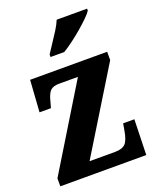

<svg xmlns="http://www.w3.org/2000/svg" viewBox="-142 -849 756 932"><g transform="rotate(-20 235.5 -383.0)"><path d="M6 0V-41L268 -470H170Q140 -470 125.5 -456Q111 -442 101 -401L93 -372H34L45 -536H443V-493L181 -66H313Q350 -66 366.5 -83Q383 -100 391 -148L397 -183H455L450 0ZM176 -619Q189 -640 206.5 -665.5Q224 -691 240.5 -717.5Q257 -744 266 -766H423V-756Q415 -743 395 -723.5Q375 -704 349.5 -682Q324 -660 297 -640Q270 -620 247 -606H176Z"/></g></svg>

Font: Noto Serif Georgian Condensed ExtraBold
Style: Regular
Weight: 800
Width: 3
Designer: Monotype Design Team, Akaki Razmadze
Foundry: Google LLC
Version: Version 2.003; ttfautohint (v1.8.4.7-5d5b)